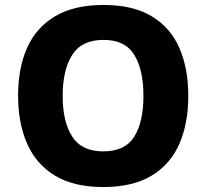

<svg xmlns="http://www.w3.org/2000/svg" viewBox="-20 -745 834 775"><path d="M740 -358Q740 -247 704 -164.5Q668 -82 592 -36Q516 10 397 10Q278 10 202 -36Q126 -82 89.5 -165Q53 -248 53 -359Q53 -470 89.5 -552Q126 -634 202.5 -679.5Q279 -725 398 -725Q516 -725 592 -679.5Q668 -634 704 -551.5Q740 -469 740 -358ZM233 -358Q233 -253 271.5 -193.5Q310 -134 397 -134Q485 -134 522 -193.5Q559 -253 559 -358Q559 -463 522 -523.5Q485 -584 398 -584Q310 -584 271.5 -523.5Q233 -463 233 -358Z"/></svg>

Font: Noto Sans Canadian Aboriginal ExtraBold
Style: Regular
Weight: 800
Designer: Monotype Design Team, Typotheque's Kevin King
Foundry: Monotype Imaging Inc.
Version: Version 2.004; ttfautohint (v1.8.4.7-5d5b)